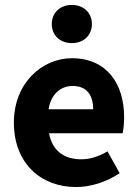

<svg xmlns="http://www.w3.org/2000/svg" viewBox="-20 -743 557 775"><path d="M189 -646C189 -601 222 -569 270 -569C318 -569 351 -601 351 -646C351 -691 318 -723 270 -723C222 -723 189 -691 189 -646ZM36 -248C36 -84 145 12 287 12C346 12 412 -9 463 -44L414 -132C378 -111 344 -100 307 -100C241 -100 191 -133 178 -205H475C478 -217 481 -244 481 -270C481 -405 411 -508 270 -508C151 -508 36 -409 36 -248ZM356 -302H176C186 -365 227 -396 273 -396C332 -396 356 -357 356 -302Z"/></svg>

Font: Cambridge Sans Bold
Style: Regular
Weight: 700
Version: Version 2.020;PS 002.020;hotconv 1.0.88;makeotf.lib2.5.64775